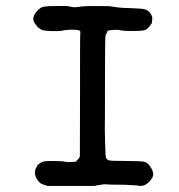

<svg xmlns="http://www.w3.org/2000/svg" viewBox="-20 -588 587 631"><path d="M247 -567 272 -568Q279 -568 283.5 -568Q288 -568 315.5 -568Q343 -568 345 -567Q347 -566 351 -566Q355 -566 355 -565.5Q355 -565 361 -564.5Q367 -564 374 -563Q381 -562 415 -561Q449 -560 457 -557Q474 -551 480 -533Q481 -527 480 -521Q479 -515 479.5 -514Q480 -513 475 -506Q465 -492 455.5 -489Q446 -486 416.5 -486Q387 -486 376 -488.5Q365 -491 349 -489.5Q333 -488 333 -485.5Q333 -483 331 -480Q329 -477 327 -473Q325 -469 325 -320Q325 -171 324.5 -169Q324 -167 324.5 -164Q325 -161 325.5 -117Q326 -73 329 -68Q332 -63 338 -61Q344 -59 394 -59Q444 -59 454.5 -56Q465 -53 472 -43Q490 -19 480 -3Q460 28 433 22Q430 21 421.5 21Q413 21 403 20Q393 19 367.5 19Q342 19 332 18Q322 17 315.5 18.5Q309 20 303.5 20.5Q298 21 291 23H136Q126 20 124 19Q114 17 106 7Q91 -11 96 -30Q97 -33 97 -33.5Q97 -34 100 -38.5Q103 -43 102.5 -44Q102 -45 110.5 -51Q119 -57 127 -58Q146 -60 187 -58Q186 -57 197 -56Q208 -55 208.5 -55.5Q209 -56 218.5 -56Q228 -56 232 -58V-59L231 -60Q233 -61 237.5 -65.5Q242 -70 242.5 -76Q243 -82 243 -276.5Q243 -471 243.5 -471.5Q244 -472 244 -476.5Q244 -481 244 -484Q244 -489 229 -490Q214 -491 204.5 -490Q195 -489 190.5 -488.5Q186 -488 183 -487Q175 -485 147 -486Q119 -487 114 -491.5Q109 -496 107.5 -496Q106 -496 96 -509Q80 -529 103 -553Q113 -563 120 -565Q127 -567 145 -568Q203 -569 205 -567.5Q207 -566 211 -566Q215 -566 215 -565.5Q215 -565 220.5 -564.5Q226 -564 230.5 -564.5Q235 -565 241 -565.5Q247 -566 247 -567Z"/></svg>

Font: TT2020 Style E
Style: Regular
Weight: 400
Version: Version 00.2